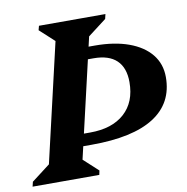

<svg xmlns="http://www.w3.org/2000/svg" viewBox="-105 -766 822 842"><g transform="rotate(-10 306.0 -345.0)"><path d="M-27 0 -22 -21 105 -118 50 -39 192 -651 227 -571 118 -671 123 -690H419L414 -669L287 -572L342 -651L200 -39L165 -119L274 -19L270 0ZM161 -136V-190H263Q361 -190 416 -239.5Q471 -289 471 -378Q471 -442 436.5 -475Q402 -508 334 -508H234V-562H349Q436 -562 499.5 -539Q563 -516 597.5 -473.5Q632 -431 632 -372Q632 -256 538 -196Q444 -136 260 -136Z"/></g></svg>

Font: Platypi Light SemiBold
Style: Italic
Weight: 600
Italic angle: -13°
Version: Version 1.200